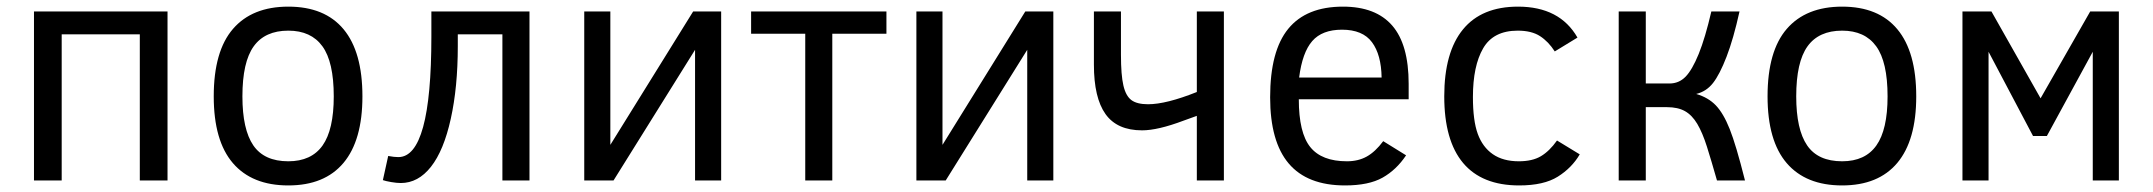

<svg xmlns="http://www.w3.org/2000/svg" viewBox="-20 -547 6526 582"><path d="M403.8 0V-442.9H167V0H83V-512.2H487.8V0Z M1078.6 -254.9Q1078.6 -121.6 1021.2 -53.2Q963.9 15.1 854 15.1Q744.1 15.1 686 -52.5Q627.9 -120.1 627.9 -254.9Q627.9 -392.1 686.3 -459.5Q744.6 -526.9 854 -526.9Q964.4 -526.9 1021.5 -458.3Q1078.6 -389.6 1078.6 -254.9ZM991.7 -254.9Q991.7 -359.4 957.3 -406.7Q922.9 -454.1 854 -454.1Q783.2 -454.1 749 -406.5Q714.8 -358.9 714.8 -254.9Q714.8 -154.8 747.8 -106.4Q780.8 -58.1 854 -58.1Q923.8 -58.1 957.8 -106Q991.7 -153.8 991.7 -254.9Z M1367.7 -442.9V-407.2Q1367.7 -282.7 1346.4 -186.8Q1325.2 -90.8 1286.4 -41.5Q1247.6 7.8 1194.8 7.8Q1182.6 7.8 1165.8 4.9Q1148.9 2 1140.6 -1L1156.7 -74.2Q1174.8 -70.8 1187.5 -70.8Q1287.6 -70.8 1287.6 -436V-512.2H1585V0H1502.9V-442.9Z M1839.8 0H1751V-512.2H1830.1V-107.9L2081.1 -512.2H2166V0H2086.9V-396Z M2667 -444.8H2502.9V0H2420.9V-444.8H2256.8V-512.2H2667Z M2846.7 0H2757.8V-512.2H2836.9V-107.9L3087.9 -512.2H3172.9V0H3093.8V-396Z M3295.9 -512.2H3377.9V-380.9Q3377.9 -319.3 3385.3 -287.8Q3392.6 -256.3 3409.4 -243.7Q3426.3 -231 3460 -231Q3515.1 -231 3607.9 -268.1V-512.2H3689.9V0H3607.9V-195.8L3567.4 -181.2Q3489.7 -151.9 3441.9 -151.9Q3366.2 -151.9 3331.1 -201.2Q3295.9 -250.5 3295.9 -351.1Z M3917 -246.1Q3917 -144.5 3951.7 -101.3Q3986.3 -58.1 4063 -58.1Q4097.2 -58.1 4123 -72.5Q4148.9 -86.9 4172.9 -119.1L4242.2 -76.2Q4212.9 -32.2 4170.9 -8.5Q4128.9 15.1 4057.1 15.1Q3942.9 15.1 3886.5 -51.3Q3830.1 -117.7 3830.1 -252Q3830.1 -392.6 3885 -459.7Q3939.9 -526.9 4050.8 -526.9Q4150.4 -526.9 4200.2 -469.5Q4250 -412.1 4250 -293V-246.1ZM4168 -312Q4167 -380.9 4138.9 -418.9Q4110.8 -457 4047.9 -457Q3987.8 -457 3957.8 -422.6Q3927.7 -388.2 3918 -312Z M4768.6 -79.1Q4744.6 -38.1 4702.1 -11.5Q4659.7 15.1 4585 15.1Q4472.2 15.1 4415 -53Q4357.9 -121.1 4357.9 -254.9Q4357.9 -388.7 4414.6 -457.8Q4471.2 -526.9 4581.5 -526.9Q4708 -526.9 4761.7 -433.1L4692.9 -391.1Q4673.8 -420.9 4648.2 -437.5Q4622.6 -454.1 4580.6 -454.1Q4506.8 -454.1 4475.8 -400.6Q4444.8 -347.2 4444.8 -252.9Q4444.8 -181.2 4459.5 -141.1Q4474.1 -101.1 4505.1 -79.6Q4536.1 -58.1 4584 -58.1Q4625 -58.1 4650.9 -73.5Q4676.8 -88.9 4699.7 -121.1Z M4968.8 -512.2V-293.9H5040.5Q5069.3 -293.9 5089.4 -314.5Q5109.4 -335 5129.2 -383.5Q5148.9 -432.1 5167.5 -512.2H5252.9Q5234.4 -428.7 5213.6 -375Q5192.9 -321.3 5172.6 -295.4Q5152.3 -269.5 5121.6 -262.2Q5158.2 -251.5 5181.2 -227.5Q5204.1 -203.6 5223.1 -156Q5242.2 -108.4 5269.5 0H5184.6Q5167.5 -60.1 5154.1 -102.5Q5140.6 -145 5124.8 -171.6Q5108.9 -198.2 5087.4 -210.2Q5065.9 -222.2 5032.7 -222.2H4968.8V0H4886.7V-512.2Z M5788.6 -254.9Q5788.6 -121.6 5731.2 -53.2Q5673.8 15.1 5564 15.1Q5454.1 15.1 5396 -52.5Q5337.9 -120.1 5337.9 -254.9Q5337.9 -392.1 5396.2 -459.5Q5454.6 -526.9 5564 -526.9Q5674.3 -526.9 5731.4 -458.3Q5788.6 -389.6 5788.6 -254.9ZM5701.7 -254.9Q5701.7 -359.4 5667.2 -406.7Q5632.8 -454.1 5564 -454.1Q5493.2 -454.1 5459 -406.5Q5424.8 -358.9 5424.8 -254.9Q5424.8 -154.8 5457.8 -106.4Q5490.7 -58.1 5564 -58.1Q5633.8 -58.1 5667.7 -106Q5701.7 -153.8 5701.7 -254.9Z M6402.8 0H6323.7V-390.1L6184.6 -134.8H6142.6L6007.8 -390.1V0H5928.7V-512.2H6016.6L6165.5 -249L6315.9 -512.2H6402.8Z"/></svg>

Font: Lorenzo Sans
Style: Regular
Weight: 400
Foundry: Intel Corporation
Version: Version 1.00; ttfautohint (v1.5)